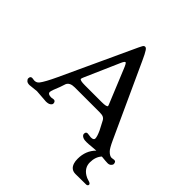

<svg xmlns="http://www.w3.org/2000/svg" viewBox="-272 -973 1390 1390"><g transform="rotate(45 423.5 -277.5)"><path d="M95.7 0 25.9 7.3Q5.4 7.3 -4.6 -2.4Q-14.6 -12.2 -14.6 -21Q-14.6 -43.5 4.4 -43.5L28.3 -40.5Q50.8 -40.5 64.5 -57.6Q88.9 -88.9 130.9 -179.2L392.6 -745.1Q406.7 -775.4 412.4 -778.6Q418 -781.7 422.6 -781.7Q427.2 -781.7 432.4 -778.1Q437.5 -774.4 443.8 -764.6Q456.5 -745.6 478 -698.2L736.3 -134.3Q761.2 -80.1 776.9 -64Q799.8 -40.5 819.3 -40.5L843.8 -43.9Q853.5 -43.9 857.9 -36.9Q862.3 -29.8 862.3 -20.5Q862.3 -11.2 852.3 -2Q842.3 7.3 826.2 7.3Q810.1 7.3 762.7 2.4Q731 37.1 731 93.8Q731 147.5 780.3 178.2Q797.4 189 815.4 193.4Q841.8 199.7 841.8 212.4Q841.8 217.8 837.2 221.9Q832.5 226.1 825.2 226.1L717.3 227.1Q669.9 227.1 655.3 179.7Q649.9 162.6 649.9 137.7Q649.9 54.7 704.1 0.5Q679.2 1.5 654.5 4.4Q629.9 7.3 609.9 7.3Q589.8 7.3 580.6 4.2Q571.3 1 565.4 -3.4Q554.2 -11.7 554.2 -22.5Q554.2 -43.5 572.3 -43.5L607.4 -39.1Q637.2 -39.1 637.2 -56.2Q637.2 -76.7 617.2 -120.1L583.5 -184.6Q576.7 -198.7 564.2 -205.8Q551.8 -212.9 525.9 -212.9H270Q219.7 -212.9 206.5 -181.6L192.4 -139.6Q166.5 -78.6 165.5 -62Q165.5 -40.5 200.7 -40.5L225.1 -43.9Q233.4 -43.9 238.5 -37.4Q243.7 -30.8 243.7 -20.8Q243.7 -10.7 231.2 -1.7Q218.8 7.3 193.8 7.3ZM481.4 -275.4Q536.1 -275.4 536.1 -288.6Q536.1 -291.5 532.2 -300.3L427.2 -556.2Q409.2 -602.1 400.9 -602.1Q392.1 -602.1 377.9 -568.4L264.6 -309.6Q257.8 -294.4 257.8 -288.6Q257.8 -275.4 312 -275.4Z"/></g></svg>

Font: Stoke
Style: Regular
Weight: 400
Designer: Nicole Fally
Foundry: Nicole Fally
Version: Version 1.002